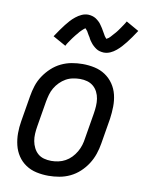

<svg xmlns="http://www.w3.org/2000/svg" viewBox="-86 -818 672 887"><g transform="rotate(10 250.0 -374.5)"><path d="M203 8Q174 8 146.5 2Q119 -4 96.5 -19Q74 -34 59 -56.5Q44 -79 37.5 -106Q31 -133 31 -161.5Q31 -190 36 -219L56 -339Q60 -364 68 -389Q76 -414 91 -436.5Q106 -459 126 -477.5Q146 -496 170 -507.5Q194 -519 219.5 -523.5Q245 -528 270 -528Q299 -528 326.5 -522Q354 -516 376.5 -501Q399 -486 414.5 -463.5Q430 -441 436.5 -414Q443 -387 442.5 -358.5Q442 -330 438 -301L418 -181Q414 -156 405.5 -131Q397 -106 382.5 -83.5Q368 -61 348 -42.5Q328 -24 304 -12.5Q280 -1 254 3.5Q228 8 203 8ZM204 -62Q220 -62 237 -65.5Q254 -69 269.5 -77.5Q285 -86 297.5 -99Q310 -112 319 -127.5Q328 -143 333 -159.5Q338 -176 340 -192L360 -312Q363 -330 364 -347.5Q365 -365 362.5 -381.5Q360 -398 352.5 -413Q345 -428 332.5 -438.5Q320 -449 304 -453.5Q288 -458 270 -458Q254 -458 236.5 -454.5Q219 -451 204 -442.5Q189 -434 176 -421Q163 -408 154 -392.5Q145 -377 140.5 -360.5Q136 -344 133 -328L113 -208Q110 -190 109 -172.5Q108 -155 111 -138.5Q114 -122 121.5 -107Q129 -92 141 -81.5Q153 -71 169.5 -66.5Q186 -62 204 -62ZM176 -597 115 -631Q127 -649 137.5 -664Q148 -679 157.5 -691Q167 -703 176 -713Q185 -723 198 -733.5Q211 -744 225.5 -750.5Q240 -757 256 -757Q261 -757 266 -756Q271 -755 275 -754Q279 -753 283.5 -751Q288 -749 292 -746.5Q296 -744 299.5 -741Q303 -738 306.5 -735Q310 -732 313 -728.5Q316 -725 318.5 -721Q321 -717 324 -713Q327 -709 329 -705.5Q331 -702 333 -698.5Q335 -695 338 -690Q341 -685 343.5 -680.5Q346 -676 348 -672.5Q350 -669 354 -665Q358 -661 358 -660H355Q355 -661 359.5 -663Q364 -665 367 -667.5Q370 -670 373.5 -673.5Q377 -677 378.5 -679Q380 -681 382 -683Q384 -685 386 -687.5Q388 -690 390.5 -692.5Q393 -695 395 -697.5Q397 -700 399.5 -703Q402 -706 404.5 -709.5Q407 -713 409.5 -716.5Q412 -720 414.5 -723.5Q417 -727 419.5 -731Q422 -735 425 -739Q428 -743 430.5 -747.5Q433 -752 436 -757L496 -723Q484 -705 474 -690.5Q464 -676 454 -663.5Q444 -651 435 -641Q426 -631 413.5 -620.5Q401 -610 386.5 -603.5Q372 -597 356 -597Q351 -597 346 -598Q341 -599 336.5 -600Q332 -601 328 -603Q324 -605 320 -607.5Q316 -610 312.5 -613Q309 -616 305.5 -619Q302 -622 299 -625.5Q296 -629 293 -633Q290 -637 287 -641Q284 -645 282.5 -648.5Q281 -652 279 -655.5Q277 -659 273.5 -664Q270 -669 268 -673.5Q266 -678 263.5 -681.5Q261 -685 257 -689Q253 -693 254 -694H257L252 -692Q248 -689 245 -686.5Q242 -684 238.5 -680.5Q235 -677 233 -675Q231 -673 229 -671Q227 -669 225.5 -666.5Q224 -664 221.5 -661.5Q219 -659 217 -656.5Q215 -654 212.5 -651Q210 -648 207.5 -644.5Q205 -641 202.5 -638Q200 -635 197.5 -631Q195 -627 192 -623Q189 -619 186.5 -615Q184 -611 181 -606.5Q178 -602 176 -597Z"/></g></svg>

Font: Iosevka
Style: Italic
Weight: 400
Italic angle: -9°
Monospace: yes
Designer: Belleve Invis
Foundry: Belleve Invis
Version: Version 32.5.0; ttfautohint (v1.8.4)